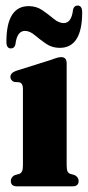

<svg xmlns="http://www.w3.org/2000/svg" viewBox="-20 -654 308 674"><path d="M214 -431.5V-73.5Q214 -59 217 -52.5Q220 -46 227 -43.5L243 -39Q256 -31 256 -19Q256 0 235.5 0H38.5Q18 0 18 -19Q18 -31 31 -39L47.5 -43.5Q54 -46 57.2 -52.5Q60.5 -59 60.5 -73.5V-343Q60.5 -361 48.5 -365L29.5 -366.5Q16.5 -372 16.5 -384Q16.5 -397.5 35.5 -405L159.5 -444Q183.5 -453.5 194.5 -453.5Q214 -453.5 214 -431.5ZM189.5 -486Q162.5 -486 141.2 -500.8Q120 -515.5 102.2 -530.5Q84.5 -545.5 67.5 -545.5Q39.5 -545.5 34 -497.5Q30.5 -484 18 -484Q2.5 -484 2.5 -507.5Q2.5 -632.5 81 -632.5Q108 -632.5 129.2 -617.8Q150.5 -603 168.5 -588Q186.5 -573 203.5 -573Q231.5 -573 236.5 -621Q240.5 -634.5 252.5 -634.5Q268.5 -634.5 268.5 -611Q268.5 -486 189.5 -486Z"/></svg>

Font: Fraunces 144pt S050
Style: Bold
Weight: 700
Version: Version 1.000; ttfautohint (v1.8.3)